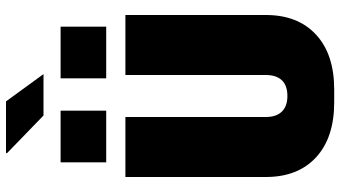

<svg xmlns="http://www.w3.org/2000/svg" viewBox="-267 -857 1134 640"><g transform="rotate(-90 300.0 -537.0)"><path d="M279 10Q161 10 95.5 -50.5Q30 -111 30 -218V-686H230V-218Q230 -183 248 -164.5Q266 -146 300 -146Q335 -146 352.5 -164.5Q370 -183 370 -218V-686H570V-218Q570 -111 504.5 -50.5Q439 10 322 10ZM373 -959H235L109 -1081L111 -1084H282ZM531 -750H359V-902H531ZM251 -750H79V-902H251Z"/></g></svg>

Font: Chivo Mono Medium Black
Style: Regular
Weight: 900
Monospace: yes
Version: Version 1.008